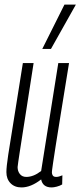

<svg xmlns="http://www.w3.org/2000/svg" viewBox="-20 -810 352 840"><path d="M74 10Q44 10 26 -8.5Q8 -27 8 -57Q8 -80 16 -133Q24 -186 40 -283Q56 -380 80 -534H127Q109 -418 97 -341Q85 -264 77.5 -216.5Q70 -169 66 -142.5Q62 -116 60 -102.5Q58 -89 57 -79Q57 -61 67 -48.5Q77 -36 95 -36Q127 -36 160 -62L235 -534H282Q260 -399 246 -312Q232 -225 224 -174.5Q216 -124 212.5 -99.5Q209 -75 208 -67Q207 -59 207 -56Q207 -48 211 -42Q215 -36 226 -36Q237 -36 253 -43L252 -3Q242 3 228.5 6.5Q215 10 206 10Q167 10 160 -25Q115 10 74 10ZM165 -596 262 -790H312L203 -596Z"/></svg>

Font: Georama ExtraCondensed Light
Style: Italic
Weight: 300
Width: 2
Italic angle: -9°
Designer: Jean-Baptiste Levee
Foundry: Production Type
Version: Version 1.000